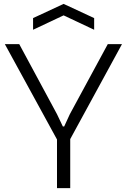

<svg xmlns="http://www.w3.org/2000/svg" viewBox="-20 -967 653 987"><path d="M273 -250 5 -740H79L273 -380L303 -317H310L339 -380L534 -740H607L341 -252V0H273ZM150 -874 307 -947 464 -874V-814L307 -888L150 -814Z"/></svg>

Font: Plata Sans Light
Style: Regular
Weight: 300
Designer: Pablo Impallari, Andres Torresi, & Cristiano Sobral
Foundry: Pablo Impallari, Andres Torresi, & Cristiano Sobral
Version: Version 1.00;December 28, 2019;FontCreator 12.0.0.2547 64-bi